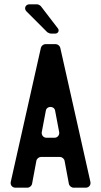

<svg xmlns="http://www.w3.org/2000/svg" viewBox="-20 -872 470 892"><path d="M52 0H107C117 0 127 -8 129 -18L149 -125C151 -135 161 -143 171 -143H258C268 -143 278 -135 280 -125L300 -18C302 -8 312 0 322 0H378C393 0 403 -12 400 -27L260 -650C258 -659 248 -667 239 -667H191C182 -667 172 -659 170 -650L30 -27C27 -12 37 0 52 0ZM174 -258 193 -358C197 -381 232 -381 236 -358L255 -258C257 -244 247 -232 233 -232H196C182 -232 172 -244 174 -258ZM216 -716H237C250 -716 257 -730 249 -740L170 -843C167 -847 157 -852 153 -852H117C98 -852 90 -832 103 -819L200 -722C203 -720 212 -716 216 -716Z"/></svg>

Font: DIN Rundschrift
Style: Eng
Weight: 400
Width: 3
Version: Version 1.027